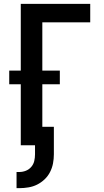

<svg xmlns="http://www.w3.org/2000/svg" viewBox="-20 -755 540 998"><path d="M66 223V139H81Q98 139 114.5 132.5Q131 126 142.5 112.5Q154 99 158 82Q162 65 162 47V0H88V-317H28V-388H88V-735H449V-639H200V-388H291V-317H200V-96H260V47Q260 71 255.5 94.5Q251 118 240 139.5Q229 161 211.5 177.5Q194 194 173 204.5Q152 215 128 219Q104 223 81 223Z"/></svg>

Font: Iosevka Algr
Style: Bold
Weight: 700
Monospace: yes
Designer: Belleve Invis
Foundry: Belleve Invis
Version: Version 26.0.2; ttfautohint (v1.8.3)